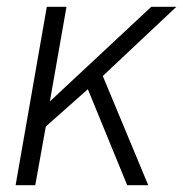

<svg xmlns="http://www.w3.org/2000/svg" viewBox="-20 -546 540 566"><path d="M26 0H84L115 -173L239 -283L355 0H417L283 -322L500 -526H426L127 -247L176 -526H118Z"/></svg>

Font: Archivo ExtraLight
Style: Italic
Weight: 200
Italic angle: -10°
Designer: Hector Gatti
Foundry: Omnibus-Type
Version: Version 2.001